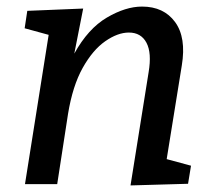

<svg xmlns="http://www.w3.org/2000/svg" viewBox="-20 -560 649 584"><path d="M377 4 432 -340Q442 -399 425.5 -430Q409 -461 372 -461Q338 -461 300 -434.5Q262 -408 231.5 -353.5Q201 -299 187 -214L154 0H56L128 -454L55 -474L63 -527L233 -534L206 -397Q248 -473 305 -506.5Q362 -540 412 -540Q478 -540 512.5 -493Q547 -446 533 -361L487 -76L561 -56L552 -1Z"/></svg>

Font: Bitter Medium
Style: Italic
Weight: 500
Italic angle: -9°
Designer: Sol Matas, and Bitter project Authors
Foundry: Sol Matas
Version: Version 2.001